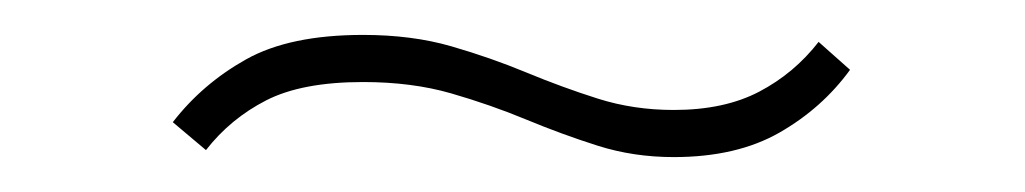

<svg xmlns="http://www.w3.org/2000/svg" viewBox="-20 -385 587 110"><path d="M366 -295Q343 -295 322.5 -301.5Q302 -308 281.5 -316.5Q261 -325 238.5 -331.5Q216 -338 188 -338Q153 -338 132.5 -327.5Q112 -317 98 -299L79 -315Q96 -337 121 -351Q146 -365 188 -365Q216 -365 238.5 -358.5Q261 -352 281.5 -343.5Q302 -335 322.5 -328.5Q343 -322 366 -322Q395 -322 415 -332.5Q435 -343 449 -361L467 -345Q451 -323 426.5 -309Q402 -295 366 -295Z"/></svg>

Font: Outfit Thin
Style: Regular
Weight: 100
Designer: Rodrigo Fuenzalida
Foundry: fragTYPE
Version: Version 1.000